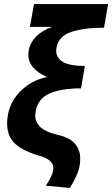

<svg xmlns="http://www.w3.org/2000/svg" viewBox="-20 -756 551 943"><path d="M15 -150Q15 -84 56 -48.5Q97 -13 170 8Q242 27 242 69Q242 102 205 156L323 167Q347 128 360.5 94.5Q374 61 374 22Q374 -20 348 -50.5Q322 -81 258 -95Q153 -120 153 -189Q153 -195 155 -209Q166 -271 223 -296.5Q280 -322 378 -322L397 -432Q324 -432 290 -451.5Q256 -471 256 -506Q256 -515 257 -520Q267 -578 329.5 -599Q392 -620 491 -620L511 -736H147L127 -624H237Q189 -608 158.5 -577.5Q128 -547 121 -507Q119 -495 119 -488Q119 -452 143.5 -424Q168 -396 211 -378Q136 -362 83.5 -311Q31 -260 19 -192Q15 -172 15 -150Z"/></svg>

Font: Geom SemiBold
Style: Bold Italic
Weight: 600
Italic angle: -10°
Version: Version 1.102